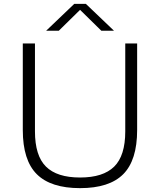

<svg xmlns="http://www.w3.org/2000/svg" viewBox="-20 -965 828 994"><path d="M394.5 9Q243 9 170.5 -63.2Q98 -135.5 98 -292V-740H161V-285Q161 -159 218 -102.5Q275 -46 394.5 -46Q514 -46 571.2 -102.5Q628.5 -159 628.5 -285V-740H690V-292Q690 -135.5 618 -63.2Q546 9 394.5 9ZM219 -806 364.5 -945H424.5L570 -806H504.5L394.5 -914L284.5 -806Z"/></svg>

Font: Encode Sans Expanded Expanded Light
Style: Regular
Weight: 300
Width: 7
Designer: Multiple Designers
Foundry: Impallari Type
Version: Version 3.000; ttfautohint (v1.8.3) -l 8 -r 50 -G 200 -x 14 